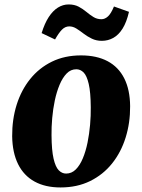

<svg xmlns="http://www.w3.org/2000/svg" viewBox="-20 -810 625 844"><path d="M336 -566.5Q405 -566.5 453 -541Q501 -515.5 526.2 -465.5Q551.5 -415.5 552 -343Q552.5 -270 532.2 -205.2Q512 -140.5 472.5 -91.2Q433 -42 376 -14Q319 14 246 14Q179 14 131.8 -12Q84.5 -38 59.5 -88.5Q34.5 -139 33.5 -211Q33 -285 53.2 -349.5Q73.5 -414 112.8 -462.8Q152 -511.5 208.2 -539Q264.5 -566.5 336 -566.5ZM315.5 -505.5Q291 -505.5 273 -487Q255 -468.5 242 -437.5Q229 -406.5 221 -368.8Q213 -331 209.5 -291Q206 -251 206.5 -215.5Q207 -149 215.5 -112.5Q224 -76 238.2 -61.5Q252.5 -47 270.5 -47Q295 -47 313.2 -65.2Q331.5 -83.5 344.2 -114.2Q357 -145 364.8 -183.2Q372.5 -221.5 376 -261.5Q379.5 -301.5 379 -338.5Q378.5 -405 370 -441.2Q361.5 -477.5 347.5 -491.5Q333.5 -505.5 315.5 -505.5ZM163 -664.5Q176 -707 194.2 -735Q212.5 -763 234.8 -776.8Q257 -790.5 281.5 -790.5Q307 -790.5 325.5 -780.8Q344 -771 359.5 -758Q375 -745 390.8 -735.2Q406.5 -725.5 426 -725.5Q441 -725.5 454.5 -737.8Q468 -750 481 -781.5L547 -758Q536.5 -712.5 519 -684.5Q501.5 -656.5 478.2 -643.5Q455 -630.5 427.5 -630.5Q403.5 -630.5 383.8 -640Q364 -649.5 347.5 -662.2Q331 -675 315.8 -684.5Q300.5 -694 284.5 -694Q266.5 -694 252.2 -679.5Q238 -665 222 -636.5Z"/></svg>

Font: Merriweather 24pt Black
Style: Italic
Weight: 900
Italic angle: -7.8°
Designer: Eben Sorkin
Foundry: Eben Sorkin
Version: Version 2.101